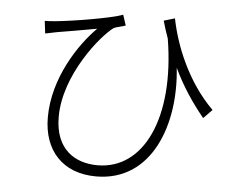

<svg xmlns="http://www.w3.org/2000/svg" viewBox="-53 -786 1106 888"><g transform="rotate(5 500.0 -342.0)"><path d="M934 -315C809 -439 747 -605 724 -722L673 -707C681 -678 690 -651 699 -626C759 -261 639 -14 426 -14C322 -14 228 -70 228 -222C228 -416 386 -610 446 -653C459 -659 487 -664 500 -669L484 -718C430 -697 251 -668 176 -661C158 -659 138 -658 125 -658L132 -600C152 -604 170 -608 186 -611C227 -618 313 -632 370 -643C288 -562 178 -397 178 -215C178 -62 268 38 424 38C680 38 781 -230 752 -495C793 -409 840 -340 894 -274Z"/></g></svg>

Font: Noto Sans CJK JP Light
Style: Regular
Weight: 300
Designer: Ryoko NISHIZUKA (kana & ideographs); Paul D. Hunt (Latin, Greek & Cyrillic); Wenlong ZHANG (bopomofo); Sandoll Communica
Foundry: Adobe Systems Incorporated
Version: Version 1.004;PS 1.004;hotconv 1.0.82;makeotf.lib2.5.63406